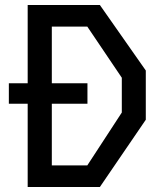

<svg xmlns="http://www.w3.org/2000/svg" viewBox="-20 -750 660 770"><path d="M15.5 -416.2H330.7V-334H15.5ZM126.3 -86.8H330.2L468.5 -298.8V-438.2L330.2 -643.2H126.3L131.3 -730H380.5L564.7 -467.2V-269.8L380.5 0H131.3ZM91 -730H187.8V0H91Z"/></svg>

Font: Monaspace Krypton Var ExLight
Style: Regular
Weight: 200
Designer: Riley Cran and the Lettermatic Team
Version: Version 1.200 (Monaspace Krypton Var)